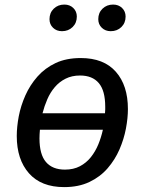

<svg xmlns="http://www.w3.org/2000/svg" viewBox="-20 -787 618 820"><path d="M325 -539.1Q423.1 -539.1 474.7 -480.6Q526.4 -422.1 526.3 -321Q526.3 -282.9 517.8 -237.9Q509.3 -192.9 490.3 -148.9Q471.2 -104.9 439.7 -68.4Q408.2 -31.9 362.1 -9.9Q316 12.1 254 12.1Q155.8 12.1 103.7 -46.9Q51.6 -106 51.6 -206Q51.6 -245.1 60.1 -290.2Q68.7 -335.2 88.2 -379.2Q107.7 -423.2 139.7 -459.7Q171.8 -496.2 217.4 -517.7Q262.9 -539.1 325 -539.1ZM321.9 -464.5Q287 -464.5 260.2 -451Q233.3 -437.6 213.9 -414.7Q194.4 -391.8 182 -362.9Q169.5 -334.1 161.6 -303.2H428.4Q429.4 -315.1 429.4 -319.6Q429.4 -324.1 429.4 -331Q429.4 -399.8 402 -432.1Q374.6 -464.5 321.9 -464.5ZM257.1 -62.6Q293.9 -62.6 321.3 -77Q348.7 -91.4 368.1 -115.8Q387.5 -140.2 400 -170.6Q412.4 -201 419.4 -232.9H150.5Q149.6 -222.9 149.1 -214Q148.6 -205 148.6 -196Q148.6 -127.3 176.4 -94.9Q204.3 -62.6 257.1 -62.6ZM244.7 -653.8Q221.5 -653.8 206.5 -668.4Q191.4 -683 191.4 -705.1Q191.4 -732.3 209.5 -749.9Q227.6 -767.5 254.8 -767.5Q278 -767.5 293 -752.9Q308.1 -738.3 308.1 -716.2Q308.1 -689 290 -671.4Q271.9 -653.8 244.7 -653.8ZM453 -653.8Q429.9 -653.8 414.8 -668.4Q399.7 -683 399.7 -705.1Q399.7 -732.3 417.8 -749.9Q436 -767.5 463.1 -767.5Q486.3 -767.5 501.4 -752.9Q516.4 -738.3 516.4 -716.2Q516.4 -689 498.3 -671.4Q480.2 -653.8 453 -653.8Z"/></svg>

Font: Fira Sans Variable
Style: Italic
Weight: 397
Italic angle: -8°
Designer: Carrois Corporate & Edenspiekermann AG
Foundry: Carrois Corporate GbR & Edenspiekermann AG
Version: Version 4.202